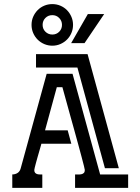

<svg xmlns="http://www.w3.org/2000/svg" viewBox="-20 -904 676 924"><path d="M196.8 -276.9H305.7L323.2 -212.4H179.2Q178.2 -208.5 175.3 -198.2Q172.4 -188 168.5 -174.6Q164.6 -161.1 160.4 -146.5Q156.2 -131.8 152.8 -119.1Q149.4 -106.4 147.2 -97.4Q145 -88.4 145 -85.9Q145 -77.1 148.7 -72.8Q152.3 -68.4 158.2 -66.4Q164.1 -64.5 170.9 -64.5Q177.7 -64.5 183.6 -64.5V0H39.1V-64.5Q53.7 -64.5 64.7 -71.8Q75.7 -79.1 79.6 -93.8L204.6 -548.8H329.1L461.9 -64.5H596.7V0H341.3V-64.5Q347.7 -64.5 355.7 -64.2Q363.8 -64 371.1 -65.4Q378.4 -66.9 383.3 -71.5Q388.2 -76.2 388.2 -85.9Q388.2 -88.4 384 -105.2Q379.9 -122.1 372.8 -148.4Q365.7 -174.8 356.7 -208Q347.7 -241.2 337.9 -276.4Q328.1 -311.5 318.6 -345.7Q309.1 -379.9 301.3 -408.4Q293.5 -437 287.8 -457.3Q282.2 -477.5 280.3 -484.4H253.4ZM401.4 -643.6 551.8 -94.7H484.9L352.5 -579.1H153.3V-643.6ZM231.9 -884.3Q252.4 -884.3 270.8 -876.5Q289.1 -868.7 302.5 -855Q315.9 -841.3 323.7 -823Q331.5 -804.7 331.5 -784.2Q331.5 -763.7 323.7 -745.4Q315.9 -727.1 302.5 -713.6Q289.1 -700.2 270.8 -692.1Q252.4 -684.1 231.9 -684.1Q211.4 -684.1 193.1 -691.9Q174.8 -699.7 161.1 -713.4Q147.5 -727.1 139.6 -745.4Q131.8 -763.7 131.8 -784.2Q131.8 -805.2 139.6 -823.2Q147.5 -841.3 160.9 -855Q174.3 -868.7 192.6 -876.5Q210.9 -884.3 231.9 -884.3ZM481.4 -836.4 386.7 -696.3H322.3L402.8 -836.4ZM231.9 -831.1Q211.9 -831.1 198.5 -817.6Q185.1 -804.2 185.1 -784.2Q185.1 -764.6 198.7 -751.2Q212.4 -737.8 231.9 -737.8Q251.5 -737.8 264.9 -751.2Q278.3 -764.6 278.3 -784.2Q278.3 -803.7 264.9 -817.4Q251.5 -831.1 231.9 -831.1Z"/></svg>

Font: Isar CAT
Style: Regular
Weight: 400
Designer: Digitized by Peter Wiegel
Foundry: CAT-Fonts, Peter Wiegel
Version: Version 1.000; ttfautohint (v1.3)